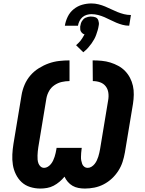

<svg xmlns="http://www.w3.org/2000/svg" viewBox="-20 -1085 840 1113"><path d="M472 8Q453 8 434.5 4.5Q416 1 400.5 -8Q385 -17 373 -31Q361 -45 354 -61Q341 -45 325 -31.5Q309 -18 291 -8.5Q273 1 253 4.5Q233 8 214 8Q183 8 154.5 -1Q126 -10 105.5 -29Q85 -48 72 -74.5Q59 -101 54.5 -130Q50 -159 51.5 -189.5Q53 -220 58 -251L105 -534Q110 -564 122.5 -593.5Q135 -623 156 -647.5Q177 -672 205 -689.5Q233 -707 262.5 -717.5Q292 -728 322.5 -731.5Q353 -735 383 -735V-615Q361 -615 338.5 -610Q316 -605 296 -591.5Q276 -578 264.5 -557.5Q253 -537 249 -515L202 -231Q200 -219 199 -207Q198 -195 197.5 -183.5Q197 -172 198 -160Q199 -148 203 -137.5Q207 -127 215.5 -119.5Q224 -112 236 -112Q247 -112 257.5 -118.5Q268 -125 275.5 -134.5Q283 -144 288 -154.5Q293 -165 296.5 -176Q300 -187 302.5 -198Q305 -209 307 -221L308 -228H454L453 -221Q451 -209 450.5 -198Q450 -187 449.5 -176Q449 -165 451 -154.5Q453 -144 456.5 -134.5Q460 -125 468.5 -118.5Q477 -112 489 -112Q500 -112 510.5 -118.5Q521 -125 528.5 -134.5Q536 -144 541 -154.5Q546 -165 549.5 -176Q553 -187 555.5 -198Q558 -209 560 -220L607 -504Q611 -526 608 -547.5Q605 -569 592.5 -585Q580 -601 560 -608Q540 -615 518 -615L517 -735Q544 -735 570 -732.5Q596 -730 620 -722.5Q644 -715 666 -703Q688 -691 705 -673.5Q722 -656 733.5 -634Q745 -612 750.5 -587.5Q756 -563 755.5 -536.5Q755 -510 751 -484L704 -201Q699 -173 690.5 -146.5Q682 -120 666 -95Q650 -70 628.5 -50Q607 -30 581 -16.5Q555 -3 527 2.5Q499 8 472 8ZM432 -936H356Q360 -962 372.5 -988Q385 -1014 407.5 -1032Q430 -1050 456.5 -1057.5Q483 -1065 510 -1065Q531 -1065 551 -1060Q571 -1055 589 -1047.5Q607 -1040 624.5 -1031.5Q642 -1023 660.5 -1015.5Q679 -1008 698.5 -1003Q718 -998 739 -998L729 -936Q709 -936 690.5 -941Q672 -946 654 -953.5Q636 -961 619.5 -969.5Q603 -978 585.5 -985.5Q568 -993 549 -998Q530 -1003 510 -1003Q497 -1003 483 -999Q469 -995 458 -985.5Q447 -976 440.5 -962.5Q434 -949 432 -936ZM463 -782 421 -823Q428 -829 434 -835Q440 -841 446 -848Q452 -855 457 -863.5Q462 -872 465 -877L470 -886Q465 -887 461 -889.5Q457 -892 454 -895.5Q451 -899 448.5 -903.5Q446 -908 445.5 -912.5Q445 -917 445 -923Q445 -929 445 -932L446 -936Q447 -943 449 -949.5Q451 -956 455 -962.5Q459 -969 464 -974Q469 -979 475.5 -982Q482 -985 490 -987Q498 -989 503 -989H508Q515 -989 521.5 -988Q528 -987 534 -984.5Q540 -982 544 -977.5Q548 -973 550 -967Q552 -961 553 -953.5Q554 -946 553 -942L552 -936Q550 -922 546 -909Q542 -896 537.5 -883Q533 -870 526 -857.5Q519 -845 510.5 -833Q502 -821 491 -808.5Q480 -796 472 -790Z"/></svg>

Font: Iosevka Aile Heavy
Style: Italic
Weight: 900
Italic angle: -9°
Designer: Belleve Invis
Foundry: Belleve Invis
Version: Version 31.1.0; ttfautohint (v1.8.4)